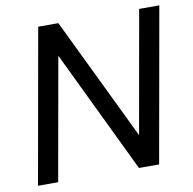

<svg xmlns="http://www.w3.org/2000/svg" viewBox="-78 -777 860 856"><g transform="rotate(-10 351.5 -349.0)"><path d="M606.9 -698.2H698.2L574.2 0H482.9L215.8 -555.2L117.2 0H25.9L149.9 -698.2H241.2L508.8 -144Z"/></g></svg>

Font: Poppins
Style: Italic
Weight: 400
Italic angle: -10°
Designer: Ninad Kale (Devanagari), Jonny Pinhorn (Latin)
Foundry: Indian Type Foundry
Version: Version 3.200;PS 1.000;hotconv 16.6.54;makeotf.lib2.5.65590